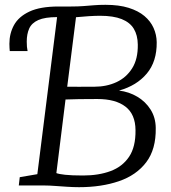

<svg xmlns="http://www.w3.org/2000/svg" viewBox="-20 -770 708 797"><path d="M308 7Q284 7 257.8 5.2Q231.5 3.5 208 1.8Q184.5 0 167.5 0H58L62 -34.5L135 -47L217 -699L196.5 -720.5L223 -743H274.5Q305 -743 327 -744.8Q349 -746.5 369.8 -748.2Q390.5 -750 418 -750Q474 -750 514 -737.5Q554 -725 579.5 -703.5Q605 -682 617.5 -654Q630 -626 630.5 -595Q631.5 -515 589.5 -464.8Q547.5 -414.5 474 -394Q515.5 -389 550 -368.5Q584.5 -348 605.2 -315Q626 -282 626.5 -239Q628 -150.5 587 -96.5Q546 -42.5 473.5 -17.8Q401 7 308 7ZM259 -410Q277 -409.5 307.5 -409.8Q338 -410 371.5 -410Q422.5 -410 463.5 -429Q504.5 -448 528.8 -486.8Q553 -525.5 552 -585Q551.5 -624 535.5 -650.5Q519.5 -677 485 -690.8Q450.5 -704.5 395.5 -704.5Q376 -704.5 348 -702.8Q320 -701 295.5 -698.5ZM325 -41.5Q389.5 -41.5 438.8 -59.8Q488 -78 515.8 -119.2Q543.5 -160.5 542.5 -230Q542 -295.5 501 -327.2Q460 -359 384 -359Q344 -359 308.2 -358.5Q272.5 -358 252 -357L214 -51.5Q223.5 -47.5 250.2 -44.5Q277 -41.5 325 -41.5ZM20.5 -558Q20 -565 19.5 -571.5Q19 -578 19 -588.5Q19 -631 38.2 -666Q57.5 -701 102.2 -722Q147 -743 223 -743L217 -699Q166.5 -699 139 -686.8Q111.5 -674.5 101.2 -651.5Q91 -628.5 91 -597.5Q91 -585 91.8 -576.2Q92.5 -567.5 94.5 -558Z"/></svg>

Font: Merriweather 20pt Light
Style: Italic
Weight: 300
Italic angle: -7.8°
Version: Version 2.101